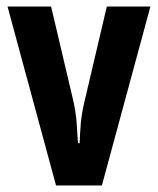

<svg xmlns="http://www.w3.org/2000/svg" viewBox="-20 -617 482 586"><path d="M151 -51 3 -597H136L201 -321Q211 -279 213.5 -247.5Q216 -216 218 -180H223Q224 -208 226.5 -239.5Q229 -271 239 -312L306 -597H439L291 -51Z"/></svg>

Font: Noto Sans Tamil UI ExtraCondensed
Style: Bold
Weight: 700
Width: 2
Designer: Jelle Bosma - Monotype Design Team
Foundry: Monotype Imaging Inc.
Version: Version 2.004; ttfautohint (v1.8.4.7-5d5b)